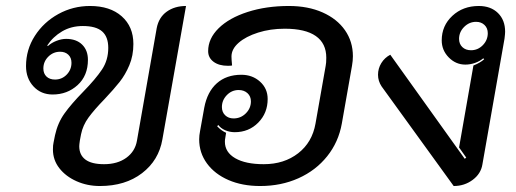

<svg xmlns="http://www.w3.org/2000/svg" viewBox="-20 -613 1727 642"><path d="M157 -113Q157 -128 159 -136L164 -161Q173 -202 195.5 -233.5Q218 -265 258 -306Q300 -349 321 -380.5Q342 -412 342 -453Q342 -490 321.5 -508Q301 -526 257 -526Q218 -526 187.5 -508Q157 -490 138 -461L140 -459Q152 -470 169 -476.5Q186 -483 201 -483Q235 -483 254.5 -464Q274 -445 274 -413Q274 -360 239.5 -328.5Q205 -297 156 -297Q117 -297 92 -324Q67 -351 67 -392Q67 -447 96.5 -493Q126 -539 175 -566Q224 -593 281 -593Q348 -593 387 -558.5Q426 -524 426 -466Q426 -427 412.5 -395Q399 -363 380 -339Q361 -315 329 -281Q295 -246 276 -220Q257 -194 251 -164L247 -143Q245 -129 245 -124Q245 -95 265.5 -79.5Q286 -64 328 -64Q373 -64 402.5 -85.5Q432 -107 438 -143L504 -519Q511 -555 537.5 -574Q564 -593 602 -593L523 -147Q511 -77 455 -34Q399 9 314 9Q272 9 236 -7Q200 -23 178.5 -50.5Q157 -78 157 -113ZM219 -403Q219 -420 208.5 -430Q198 -440 181 -440Q158 -440 141.5 -423.5Q125 -407 125 -384Q125 -367 135.5 -357Q146 -347 164 -347Q187 -347 203 -363.5Q219 -380 219 -403Z M646 -147Q646 -160 649 -175L663 -253Q673 -306 705 -334.5Q737 -363 787 -363Q824 -363 849.5 -340Q875 -317 875 -282Q875 -235 843.5 -203Q812 -171 765 -171Q748 -171 733 -177.5Q718 -184 710 -195L706 -191Q720 -176 736 -169L733 -150Q732 -146 732 -139Q732 -104 766.5 -84Q801 -64 862 -64Q930 -64 977 -100.5Q1024 -137 1035 -200L1069 -393Q1071 -402 1071 -420Q1071 -468 1036 -492.5Q1001 -517 932 -517Q884 -517 843 -504Q802 -491 778 -470Q754 -449 754 -424Q754 -415 756 -394Q751 -393 742 -393Q712 -393 694 -406.5Q676 -420 676 -442Q676 -484 711 -518.5Q746 -553 808 -573Q870 -593 946 -593Q1010 -593 1058.5 -571.5Q1107 -550 1133.5 -512Q1160 -474 1160 -425Q1160 -410 1157 -393L1123 -200Q1112 -138 1074 -90.5Q1036 -43 978 -17Q920 9 850 9Q790 9 744 -11Q698 -31 672 -66.5Q646 -102 646 -147ZM819 -274Q819 -291 807.5 -301.5Q796 -312 778 -312Q755 -312 738.5 -295Q722 -278 722 -255Q722 -238 733 -227.5Q744 -217 761 -217Q785 -217 802 -234Q819 -251 819 -274Z M1256 -324Q1244 -342 1244 -363Q1244 -384 1255 -402Q1266 -420 1285 -430L1534 -82L1539 -86L1515 -120L1563 -394Q1586 -403 1599 -415L1596 -418Q1584 -408 1568 -402.5Q1552 -397 1536 -397Q1504 -397 1480.5 -421Q1457 -445 1457 -478Q1457 -527 1492.5 -560Q1528 -593 1581 -593Q1621 -593 1645 -569.5Q1669 -546 1669 -507Q1669 -500 1667 -484L1593 -63Q1588 -32 1560.5 -11.5Q1533 9 1497 9ZM1611 -502Q1611 -519 1600 -529.5Q1589 -540 1572 -540Q1549 -540 1532 -523Q1515 -506 1515 -483Q1515 -466 1526 -455.5Q1537 -445 1555 -445Q1578 -445 1594.5 -462Q1611 -479 1611 -502Z"/></svg>

Font: K2D
Style: Italic
Weight: 400
Italic angle: -10°
Designer: Katatrad Aksorn Co.,Ltd.
Foundry: Cadson Demak Co.,Ltd.
Version: Version 1.000; ttfautohint (v1.6)